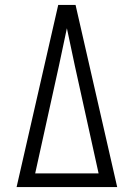

<svg xmlns="http://www.w3.org/2000/svg" viewBox="-20 -755 540 775"><path d="M47 0 215 -735H285L453 0ZM122 -55H378L282 -490Q274 -528 266 -565.5Q258 -603 250 -641Q242 -603 234 -565.5Q226 -528 218 -490Z"/></svg>

Font: Iosevka Fixed Light
Style: Regular
Weight: 300
Monospace: yes
Designer: Belleve Invis
Foundry: Belleve Invis
Version: Version 32.3.0